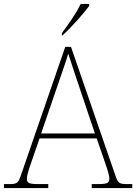

<svg xmlns="http://www.w3.org/2000/svg" viewBox="-24 -951 689 971"><path d="M289 -784V-771H291C332 -807 402 -886 427 -921V-931H384C363 -886 318 -822 289 -784ZM-4 0H220V-20H167C117 -20 112 -29 112 -48C112 -71 134 -129 140 -147L176 -251H465L501 -147C507 -129 529 -71 529 -48C529 -29 524 -20 474 -20H440V0H645V-20H623C577 -20 573 -24 558 -68L335 -714H306L83 -68C68 -24 64 -20 18 -20H-4ZM184 -276 266 -515C281 -560 313 -649 321 -680C335 -638 360 -559 379 -505L456 -276Z"/></svg>

Font: Noto Serif Sinhala Thin
Style: Regular
Weight: 100
Designer: Jelle Bosma - Monotype Design Team
Foundry: Monotype Imaging Inc.
Version: Version 2.007